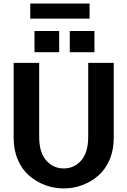

<svg xmlns="http://www.w3.org/2000/svg" viewBox="-20 -1057 719 1084"><path d="M57.1 -276.9V-702.1H201.2V-285.2Q201.2 -195.8 241 -150.9Q280.8 -106 339.8 -106Q398.9 -106 438.5 -150.9Q478 -195.8 478 -285.2V-702.1H622.1V-276.9Q622.1 -209 598.1 -154.1Q574.2 -99.1 534.2 -64.7Q494.1 -30.3 444.1 -11.7Q394 6.8 339.8 6.8Q285.6 6.8 235.6 -11.7Q185.5 -30.3 145.3 -64.7Q105 -99.1 81.1 -154.1Q57.1 -209 57.1 -276.9ZM314 -762.2H174.8V-881.8H314ZM513.2 -762.2H374V-881.8H513.2ZM150.9 -952.1V-1037.1H485.8V-952.1Z"/></svg>

Font: LT Superior
Style: Bold
Weight: 400
Designer: Daniel Lyons
Foundry: LyonsType
Version: Version 1.000